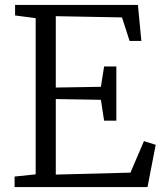

<svg xmlns="http://www.w3.org/2000/svg" viewBox="-20 -763 663 783"><path d="M125.5 -52V-689L41.5 -700V-743H542.5L556.5 -596H508.5L477.5 -692L207.5 -697V-406L391.5 -409L404.5 -492H454.5V-271H404.5L391.5 -356L207.5 -359V-51L512 -59L567 -187.5L615 -172.5L581.5 0H39.5V-43Z"/></svg>

Font: Merriweather Light 18pt Light
Style: Regular
Weight: 300
Version: Version 2.100